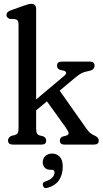

<svg xmlns="http://www.w3.org/2000/svg" viewBox="-20 -756 536 1004"><path d="M47 0Q22 0 22 -21.5Q22 -37 39 -45.5L57 -49.5Q68 -53 72.5 -60.2Q77 -67.5 77 -84.5V-627Q77 -641.5 73 -647.5Q69 -653.5 59 -656L31.5 -657Q14 -663 14 -677.5Q14 -686 19.2 -691.8Q24.5 -697.5 38 -702.5L102.5 -725.5Q119 -731.5 127.8 -733.8Q136.5 -736 144 -736Q169 -736 169 -708.5V-236L316.5 -360Q326.5 -368.5 325.8 -375.5Q325 -382.5 314.5 -386L292.5 -391Q278 -398 278 -412Q278 -434 304 -434H449.5Q474.5 -434 474.5 -412.5Q474.5 -402.5 467.2 -394.8Q460 -387 436.5 -383Q419.5 -380 406.8 -373.5Q394 -367 371 -348L292 -282L431.5 -84Q443.5 -67.5 452.2 -60.2Q461 -53 472 -48.5Q486.5 -41.5 491.5 -35.2Q496.5 -29 496.5 -20.5Q496.5 0 471.5 0H316.5Q293 0 293 -21.5Q293 -35 306.5 -41.5L325 -46.5Q339.5 -51 339 -59.8Q338.5 -68.5 322.5 -91L225.5 -226L169 -179V-84.5Q169 -67 173 -59Q177 -51 188.5 -47.5L206.5 -43Q221.5 -36 221.5 -21.5Q221.5 0 198.5 0ZM244.5 132Q224.5 132 214 120.8Q203.5 109.5 203.5 92Q203.5 72 217.8 59.5Q232 47 252.5 47Q276.5 47 292.2 63.2Q308 79.5 308 115.5Q308 157 289 185.5Q270 214 229.5 226Q209 232 204.5 214.5Q200 197.5 219.5 192Q244.5 183.5 254.8 171.2Q265 159 265 145Q265 132 252 132Z"/></svg>

Font: Fraunces 144pt SuperSoft
Style: Regular
Weight: 400
Version: Version 1.000;[b76b70a41]